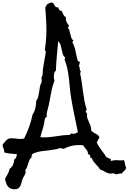

<svg xmlns="http://www.w3.org/2000/svg" viewBox="-165 -1047 982 1466"><path d="M797.9 232.4Q794.9 249 784.7 256.3Q774.4 263.7 765.6 277.3H761.7Q752 277.3 742.7 279.3Q733.4 281.2 723.6 284.2Q718.8 282.2 711.9 281.2Q705.1 280.3 703.1 274.4Q695.3 278.3 681.6 278.3Q659.2 278.3 639.2 265.6Q619.1 252.9 597.7 246.1Q591.8 234.4 583.5 225.1Q575.2 215.8 566.9 207Q558.6 198.2 550.8 188.5Q543 178.7 538.1 165Q536.1 159.2 533.2 158.2Q530.3 157.2 524.4 158.2Q525.4 147.5 522 139.6Q518.6 131.8 506.8 129.9Q506.8 117.2 502.9 108.4Q499 99.6 493.7 93.3Q488.3 86.9 481.9 80.1Q475.6 73.2 471.7 63.5Q462.9 61.5 454.6 61Q446.3 60.5 436.5 60.5Q389.6 60.5 345.7 78.1Q340.8 80.1 335.4 83Q330.1 85.9 325.2 87.9Q323.2 87.9 321.8 88.4Q320.3 88.9 318.4 88.9Q311.5 88.9 305.7 86.4Q299.8 84 293 84Q290 84 286.6 85.4Q283.2 86.9 280.3 87.9Q265.6 92.8 252.9 93.8Q212.9 101.6 168.5 105.5Q124 109.4 86.9 126Q79.1 129.9 77.1 138.2Q75.2 146.5 76.2 154.3Q65.4 162.1 60.1 174.8Q54.7 187.5 50.3 201.7Q45.9 215.8 41 229.5Q36.1 243.2 27.3 252.9Q30.3 258.8 30.3 265.6Q30.3 280.3 20.5 294.9Q10.7 309.6 5.9 323.2Q1 336.9 -2 350.1Q-4.9 363.3 -10.7 374Q-16.6 384.8 -26.9 391.6Q-37.1 398.4 -55.7 398.4Q-73.2 398.4 -85.9 391.6Q-98.6 384.8 -106.4 374Q-114.3 363.3 -119.1 348.6Q-124 334 -127 319.3Q-116.2 297.9 -106.4 282.2Q-96.7 266.6 -91.8 242.2Q-74.2 229.5 -65.9 211.4Q-57.6 193.4 -56.6 171.9Q-45.9 165 -41.5 153.8Q-37.1 142.6 -36.1 129.9Q-59.6 127.9 -85.4 126Q-111.3 124 -133.8 116.2Q-133.8 114.3 -133.3 112.3Q-132.8 110.4 -132.8 108.4Q-132.8 95.7 -138.7 85.4Q-144.5 75.2 -144.5 63.5V55.7Q-136.7 47.9 -130.4 39.6Q-124 31.2 -117.2 24.4Q-110.4 17.6 -101.6 13.2Q-92.8 8.8 -79.1 8.8Q-60.5 8.8 -43 11.2Q-25.4 13.7 -6.8 13.7Q5.9 13.7 19.5 10.7Q41 -33.2 57.6 -78.6Q74.2 -124 83 -170.9Q89.8 -180.7 95.7 -193.8Q101.6 -207 105 -221.7Q108.4 -236.3 109.9 -250.5Q111.3 -264.6 111.3 -276.4Q122.1 -289.1 126.5 -307.6Q130.9 -326.2 133.8 -346.2Q136.7 -366.2 140.1 -385.7Q143.6 -405.3 153.3 -419.9V-428.7Q154.3 -443.4 150.4 -455.1Q155.3 -457 156.2 -463.9Q157.2 -470.7 160.2 -475.6Q161.1 -520.5 169.9 -564Q178.7 -607.4 184.6 -651.4V-654.3Q184.6 -659.2 181.2 -659.7Q177.7 -660.2 177.7 -665Q177.7 -673.8 180.2 -688.5Q182.6 -703.1 183.6 -712.9Q189.5 -765.6 189.5 -817.4Q189.5 -861.3 186.5 -904.3Q183.6 -947.3 180.7 -991.2L188.5 -1002.9Q192.4 -1008.8 195.3 -1014.6Q205.1 -1018.6 211.4 -1022.9Q217.8 -1027.3 228.5 -1027.3Q231.4 -1027.3 233.4 -1026.9Q235.4 -1026.4 237.3 -1026.4Q243.2 -1022.5 246.6 -1015.6Q250 -1008.8 253.4 -1002.9Q256.8 -997.1 262.7 -993.2Q268.6 -989.3 279.3 -991.2Q284.2 -963.9 306.6 -962.9Q311.5 -949.2 318.8 -935.5Q326.2 -921.9 338.9 -914.1Q337.9 -910.2 337.9 -903.3Q337.9 -889.6 344.2 -877Q350.6 -864.3 360.4 -853.5V-851.6Q360.4 -840.8 352.5 -836.9Q361.3 -827.1 365.2 -813.5Q369.1 -799.8 372.1 -785.6Q375 -771.5 379.4 -758.8Q383.8 -746.1 394.5 -739.3V-736.3Q394.5 -731.4 391.1 -730.5Q387.7 -729.5 387.7 -724.6Q405.3 -692.4 412.1 -654.3Q418.9 -616.2 429.7 -581.1Q433.6 -577.1 439 -576.2Q444.3 -575.2 447.3 -571.3Q441.4 -567.4 441.4 -557.6Q441.4 -547.9 436.5 -543Q444.3 -536.1 443.8 -522.9Q443.4 -509.8 451.2 -503.9V-500Q451.2 -496.1 449.2 -493.7Q447.3 -491.2 447.3 -487.3V-483.4Q455.1 -449.2 459.5 -415Q463.9 -380.9 468.8 -346.7Q473.6 -312.5 479.5 -278.8Q485.4 -245.1 496.1 -212.9Q497.1 -211.9 497.1 -210Q497.1 -205.1 493.2 -204.6Q489.3 -204.1 489.3 -199.2Q489.3 -194.3 492.7 -188Q496.1 -181.6 500 -177.7Q499 -173.8 499 -166Q499 -151.4 504.4 -137.7Q509.8 -124 516.1 -110.8Q522.5 -97.7 527.3 -83Q532.2 -68.4 531.2 -51.8Q537.1 -43 546.4 -37.1Q555.7 -31.2 565.4 -26.4Q575.2 -21.5 583.5 -14.6Q591.8 -7.8 594.7 3.9Q586.9 10.7 584 21Q581.1 31.2 573.2 39.1Q580.1 55.7 589.4 69.8Q598.6 84 608.4 97.7L628.9 125Q639.6 138.7 647.5 154.3Q658.2 154.3 663.1 160.2Q668 166 678.7 165Q682.6 172.9 681.6 182.6Q701.2 175.8 720.7 175.8Q731.4 175.8 740.7 176.8Q750 177.7 759.8 177.7Q771.5 177.7 780.3 174.8Q784.2 180.7 786.1 188Q788.1 195.3 789.1 203.1L792 218.8Q793.9 226.6 797.9 232.4ZM429.7 -38.1Q416 -105.5 401.9 -172.4Q387.7 -239.3 377 -307.6Q371.1 -343.8 368.2 -379.9Q365.2 -416 360.8 -451.7Q356.4 -487.3 349.1 -522.5Q341.8 -557.6 328.1 -591.8V-593.8Q328.1 -596.7 330.1 -598.6Q332 -600.6 332 -605.5V-609.4Q319.3 -618.2 314.5 -634.3Q309.6 -650.4 306.2 -668.5Q302.7 -686.5 297.4 -703.6Q292 -720.7 279.3 -732.4Q274.4 -675.8 269 -619.6Q263.7 -563.5 261.7 -506.8Q252 -501 249 -487.3Q246.1 -473.6 246.1 -462.9Q246.1 -455.1 247.1 -446.8Q248 -438.5 251 -429.7Q233.4 -385.7 225.6 -339.4Q217.8 -293 208 -247.1Q207 -244.1 204.6 -233.9Q202.1 -223.6 199.2 -212.9Q196.3 -202.1 194.3 -193.8Q192.4 -185.5 192.4 -184.6Q191.4 -177.7 191.9 -170.9Q192.4 -164.1 192.4 -157.2L177.7 -142.6Q173.8 -105.5 163.6 -70.8Q153.3 -36.1 142.6 0Q149.4 1 155.8 1.5Q162.1 2 168.9 2Q200.2 2 231.9 -2.4Q263.7 -6.8 294.9 -10.7Q305.7 -12.7 317.4 -14.2Q329.1 -15.6 339.8 -15.6Q344.7 -16.6 351.6 -16.1Q358.4 -15.6 363.3 -16.6Q371.1 -18.6 373.5 -22.9Q376 -27.3 383.8 -28.3Q389.6 -25.4 397.5 -25.4Q406.2 -25.4 414.1 -29.3Q421.9 -33.2 429.7 -38.1Z"/></svg>

Font: Rock Salt
Style: Regular
Weight: 400
Version: Version 1.001